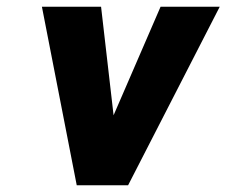

<svg xmlns="http://www.w3.org/2000/svg" viewBox="-20 -548 670 568"><path d="M104 -528 207 0H359L630 -528H455L316 -207L279 -528Z"/></svg>

Font: Asimov Pro
Style: UltObl
Weight: 900
Designer: Google
Version: Version 2.000980; 2014